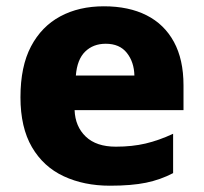

<svg xmlns="http://www.w3.org/2000/svg" viewBox="-20 -580 647 610"><path d="M310 -560Q389 -560 445.5 -531.5Q502 -503 532.5 -447Q563 -391 563 -309V-230H217Q219 -178 252.5 -146Q286 -114 348 -114Q400 -114 442.5 -124Q485 -134 530 -155V-30Q490 -9 444 0.5Q398 10 329 10Q247 10 182.5 -20Q118 -50 81.5 -112.5Q45 -175 45 -271Q45 -369 78.5 -432.5Q112 -496 171.5 -528Q231 -560 310 -560ZM316 -441Q276 -441 250.5 -416Q225 -391 221 -340H407Q406 -383 383 -412Q360 -441 316 -441Z"/></svg>

Font: Noto Sans Syriac Eastern ExtraBold
Style: Regular
Weight: 800
Designer: Patrick Giasson and the Monotype Design Team
Foundry: Monotype Imaging Inc.
Version: Version 3.001